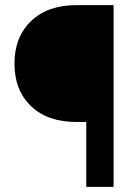

<svg xmlns="http://www.w3.org/2000/svg" viewBox="-20 -731 530 751"><path d="M317.4 0V-253.9H278.3Q166 -253.9 101.3 -315.9Q36.6 -377.9 36.6 -482.4Q36.6 -586.4 101.6 -648.7Q166.5 -710.9 278.8 -710.9H424.3V0Z"/></svg>

Font: Vazir FD
Style: Bold-FD
Weight: 700
Designer: Saber Rastikerdar
Foundry: Saber Rastikerdar
Version: Version 30.1.0